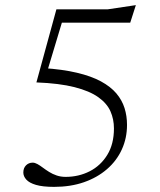

<svg xmlns="http://www.w3.org/2000/svg" viewBox="-20 -719 624 749"><path d="M191 10Q146.5 10 120.2 2.2Q94 -5.5 82.5 -18.5Q71 -31.5 71 -46Q71 -63.5 81.5 -74Q92 -84.5 107.5 -84.5Q116 -84.5 126 -79Q136 -73.5 147.2 -65Q158.5 -56.5 171.8 -48.2Q185 -40 201 -34.5Q217 -29 236 -29Q287 -29 329.8 -50.8Q372.5 -72.5 398.5 -114.8Q424.5 -157 424.5 -218Q424.5 -254 410.8 -285Q397 -316 363.2 -340Q329.5 -364 270.8 -379Q212 -394 122 -397.5L200 -682.5H399.5L510 -699L488 -630.5H205L226 -646L158 -420L147.5 -453.5Q224.5 -448.5 280.2 -435.2Q336 -422 373.8 -401.5Q411.5 -381 433.8 -354.8Q456 -328.5 465.8 -297.5Q475.5 -266.5 475.5 -232Q475.5 -180 455.2 -135.8Q435 -91.5 397 -58.8Q359 -26 307 -8Q255 10 191 10Z"/></svg>

Font: Newsreader 14pt Light
Style: Regular
Weight: 300
Designer: Hugues Gentile
Foundry: Production Type
Version: Version 1.003